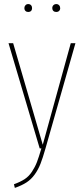

<svg xmlns="http://www.w3.org/2000/svg" viewBox="-20 -732 414 947"><path d="M119.1 -711.9Q127.9 -711.9 133.1 -706.3Q138.2 -700.7 138.2 -691.9Q138.2 -683.1 133.1 -678Q127.9 -672.9 119.1 -672.9Q110.8 -672.9 105.5 -678.2Q100.1 -683.6 100.1 -691.9Q100.1 -700.2 105.5 -706.1Q110.8 -711.9 119.1 -711.9ZM257.8 -711.9Q266.1 -711.9 271.5 -706.1Q276.9 -700.2 276.9 -691.9Q276.9 -683.6 271.5 -678.2Q266.1 -672.9 257.8 -672.9Q248.5 -672.9 243.2 -678.2Q237.8 -683.6 237.8 -691.9Q237.8 -700.7 243.4 -706.3Q249 -711.9 257.8 -711.9ZM352.1 -519 204.1 1Q190.9 47.4 179.7 75.9Q168.5 104.5 151.1 128.7Q133.8 152.8 110.8 167.7Q87.9 182.6 53.2 194.8L48.8 176.8Q81.1 165 101.8 151.4Q122.6 137.7 137.7 114.7Q152.8 91.8 162.1 67.6Q171.4 43.5 184.1 0H175.8L22 -519H44.9L190.9 -18.1L329.1 -519Z"/></svg>

Font: Fira Sans Compressed Thin
Style: Regular
Weight: 100
Width: 1
Designer: Carrois Corporate & Edenspiekermann AG
Foundry: Carrois Corporate GbR & Edenspiekermann AG
Version: Version 4.203;PS 004.203;hotconv 1.0.88;makeotf.lib2.5.64775